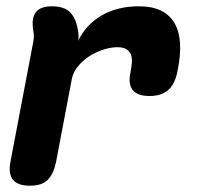

<svg xmlns="http://www.w3.org/2000/svg" viewBox="-20 -580 640 610"><path d="M75 10Q37 10 21.5 -8.5Q6 -27 13 -65L86 -449Q88 -459 87.5 -468Q87 -477 85 -487Q80 -524 94.5 -542Q109 -560 146 -560Q183 -560 202 -541.5Q221 -523 227 -487Q229 -478 229.5 -468.5Q230 -459 228 -450Q254 -503 304 -531.5Q354 -560 421 -560Q464 -560 492 -546Q520 -532 535 -505.5Q550 -479 552 -442Q554 -405 545 -360L543 -350Q535 -312 514 -293.5Q493 -275 455 -275Q417 -275 402 -293.5Q387 -312 394 -347L395 -352Q398 -368 399 -382.5Q400 -397 395.5 -407.5Q391 -418 381 -424Q371 -430 353 -430Q333 -430 309 -422.5Q285 -415 264 -401.5Q243 -388 227.5 -369Q212 -350 208 -328L158 -65Q150 -27 131.5 -8.5Q113 10 75 10Z"/></svg>

Font: Maple Mono NL ExtraBold
Style: Italic
Weight: 800
Italic angle: -10°
Monospace: yes
Designer: subframe7536
Version: Version 7.000